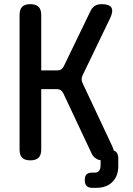

<svg xmlns="http://www.w3.org/2000/svg" viewBox="-20 -760 640 922"><path d="M126 10Q99 10 86.5 -2.5Q74 -15 74 -42V-688Q74 -715 86.5 -727.5Q99 -740 125.5 -740Q152 -740 165 -727.5Q178 -715 178 -688V-422H256Q267 -422 274 -427Q281 -432 286 -441L414 -706Q422 -723 435 -731.5Q448 -740 468 -740Q505 -740 515 -723.5Q525 -707 509 -673L377 -399Q372 -389 372 -379.5Q372 -370 377 -360L518 -60Q524 -48 526 -37Q533 -35 538 -30Q548 -20 548 2V38Q548 85 520 113.5Q492 142 442 142H424Q405 142 396 133Q387 124 387 105Q387 86 395.5 77.5Q404 69 423 69H437Q449 69 456 60Q463 51 463 34V9Q450 8 441 1Q427 -7 419 -25L284 -312Q279 -322 271.5 -327Q264 -332 254 -332H178V-42Q178 -15 165 -2.5Q152 10 126 10Z"/></svg>

Font: Maple Mono NL Medium
Style: Regular
Weight: 500
Monospace: yes
Designer: subframe7536
Version: Version 7.000